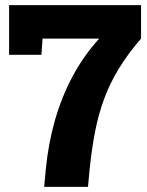

<svg xmlns="http://www.w3.org/2000/svg" viewBox="-20 -731 574 751"><path d="M152.8 0 159.2 -69.3Q168.9 -169.4 195.1 -261Q221.2 -352.5 264.4 -433.1Q307.6 -513.7 368.2 -580.1H146.5L142.1 -516.6H15.6V-710.9H531.7V-580.1Q479 -519 444.1 -461.4Q409.2 -403.8 387.2 -344Q365.2 -284.2 352.1 -217Q338.9 -149.9 330.6 -69.3L324.2 0Z"/></svg>

Font: Roboto Slab LO Black
Style: Regular
Weight: 900
Designer: Google
Version: Version 2.000